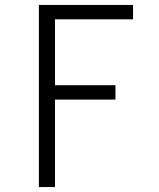

<svg xmlns="http://www.w3.org/2000/svg" viewBox="-20 -755 640 775"><path d="M137 0V-735H517V-677H202V-411H446V-353H202V0Z"/></svg>

Font: Iosevka Aile Custom Light
Style: Regular
Weight: 300
Designer: Belleve Invis
Foundry: Belleve Invis
Version: Version 17.0.2; ttfautohint (v1.8.3)